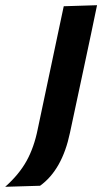

<svg xmlns="http://www.w3.org/2000/svg" viewBox="-120 -522 410 738"><path d="M-100 196Q-47 149 -18 96.8Q11 44.5 25 -25.5L65.5 -217L76 -266.5Q91.5 -339 102.5 -392Q113.5 -444.5 125 -498L253 -502Q241.5 -447 230.5 -394Q219 -340.5 203.5 -267Q186.5 -188 174 -129Q161.5 -70 149 -12Q119 131 34 192Z"/></svg>

Font: Heraclito SemiBold
Style: Italic
Weight: 600
Italic angle: -12°
Designer: Kostas Bartsokas (font) & Cristiano Sobral (main changes)
Foundry: Kostas Bartsokas (font) & Cristiano Sobral (main changes)
Version: Version 1.00;July 8, 2020;FontCreator 13.0.0.2655 64-bit